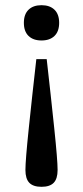

<svg xmlns="http://www.w3.org/2000/svg" viewBox="-20 -536 320 740"><path d="M72 -448Q72 -481 90 -498.5Q108 -516 140 -516Q172 -516 190 -498.5Q208 -481 208 -448Q208 -415 190 -397.5Q172 -380 140 -380Q108 -380 90 -397.5Q72 -415 72 -448ZM78 119Q78 82 91 -42.5Q104 -167 120 -308H160Q176 -167 189 -42.5Q202 82 202 119Q202 153 187 168.5Q172 184 140 184Q108 184 93 168.5Q78 153 78 119Z"/></svg>

Font: Rhodium Libre
Style: Regular
Weight: 400
Designer: James Puckett
Foundry: Dunwich Type Founders
Version: Version 1.001; ttfautohint (v1.3)